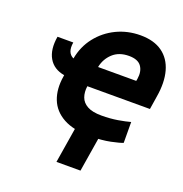

<svg xmlns="http://www.w3.org/2000/svg" viewBox="-165 -869 1200 1259"><g transform="rotate(20 435.0 -239.5)"><path d="M92.7 -528.4H202.8Q190 -453.1 239.7 -430.4Q255.3 -517 307.2 -583.3Q359 -649.5 435.5 -686.6Q512.1 -723.7 602.3 -723.7Q696 -723.7 754.6 -681.8Q813.2 -639.9 834.7 -563Q856.2 -486.2 838.4 -381L824.2 -290.5H387.4Q381.4 -247.9 393.5 -214.1Q405.5 -180.4 440.9 -160.9Q476.2 -141.3 539.8 -141.3Q600.1 -141.3 652 -150Q703.8 -158.7 737.9 -168.3L738.6 -23.1Q717.3 -13.8 657 -1.2Q596.6 11.4 514.6 11.4Q399.1 11.4 328.3 -27.7Q257.5 -66.8 230.5 -136.2Q203.5 -205.6 218.4 -296.9L219.8 -306.5Q144.2 -319.6 110.6 -377.5Q77.1 -435.4 92.7 -528.4ZM410.5 -432.9H676.8L679.7 -448.5Q688.2 -502.5 663.9 -536.6Q639.6 -570.7 577.1 -570.7Q507.5 -570.7 464.8 -531.1Q422.2 -491.5 410.5 -432.9ZM581.3 -43.3 534.4 245H366.8L413.7 -43.3Z"/></g></svg>

Font: Inter UI Extra Bold
Style: Italic
Weight: 800
Italic angle: 9.39999°
Designer: Rasmus Andersson
Foundry: rsms
Version: 3.2;8d6f07862